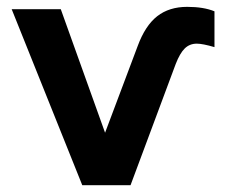

<svg xmlns="http://www.w3.org/2000/svg" viewBox="-20 -543 660 563"><path d="M495.1 -355 362.8 0H221.2L14.2 -516.1H158.2L288.1 -153.8L383.8 -408.2Q405.8 -467.8 440.9 -495.4Q476.1 -522.9 528.8 -522.9Q577.1 -522.9 608.9 -509.8V-404.8Q574.2 -415 557.1 -415Q536.1 -415 521.7 -400.9Q507.3 -386.7 495.1 -355Z"/></svg>

Font: LT Superior
Style: Bold
Weight: 400
Designer: Daniel Lyons
Foundry: LyonsType
Version: Version 1.000